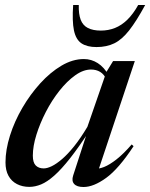

<svg xmlns="http://www.w3.org/2000/svg" viewBox="-20 -738 602 769"><path d="M273 -35 332.5 -218 340.5 -217.5Q296 -149 261 -104.5Q226 -60 197.5 -34.8Q169 -9.5 144.8 0.5Q120.5 10.5 97.5 10.5Q69.5 10.5 47.8 -0.8Q26 -12 14 -33.8Q2 -55.5 2 -87.5Q2 -138 20 -195Q38 -252 69.5 -306Q101 -360 141.2 -404.2Q181.5 -448.5 226.2 -475Q271 -501.5 316 -501.5Q346 -501.5 371.5 -485.2Q397 -469 416 -435.5L407.5 -418Q397 -440.5 381.2 -450Q365.5 -459.5 344.5 -459.5Q313.5 -459.5 281 -436.2Q248.5 -413 218 -374.5Q187.5 -336 163.8 -290Q140 -244 125.8 -198.2Q111.5 -152.5 111.5 -114.5Q111.5 -87 123.2 -75.2Q135 -63.5 155 -63.5Q169 -63.5 187.5 -72.5Q206 -81.5 228.8 -101Q251.5 -120.5 277 -152.2Q302.5 -184 330 -230L406 -449.5L433 -493.5H520L370 -44L358.5 -62.5Q374.5 -60.5 396.8 -69.2Q419 -78 447 -100Q475 -122 507.5 -159.5L515 -152.5Q455.5 -62 405.2 -25.5Q355 11 314.5 11Q288 11 277 -1.2Q266 -13.5 273 -35ZM384 -615.5Q414 -615.5 440.5 -626Q467 -636.5 490.2 -659.2Q513.5 -682 533.5 -718H561.5Q526.5 -653.5 497.5 -616.5Q468.5 -579.5 437.8 -564.5Q407 -549.5 366.5 -549.5Q328.5 -549.5 306.2 -564.5Q284 -579.5 276.2 -616.2Q268.5 -653 273 -718H295.5Q294.5 -681.5 303.2 -658.8Q312 -636 332.2 -625.8Q352.5 -615.5 384 -615.5Z"/></svg>

Font: Newsreader 60pt Medium
Style: Italic
Weight: 500
Italic angle: -17°
Designer: Hugues Gentile
Foundry: Production Type
Version: Version 1.003